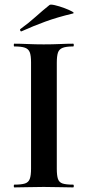

<svg xmlns="http://www.w3.org/2000/svg" viewBox="-20 -815 382 835"><path d="M227 -81Q227 -52 232 -37Q237 -22 252 -17Q267 -12 298 -12Q301 -12 301 -6Q301 0 298 0Q272 0 240 -1Q208 -2 170 -2Q134 -2 101 -1Q68 0 42 0Q40 0 40 -6Q40 -12 42 -12Q73 -12 88.5 -17Q104 -22 109.5 -37Q115 -52 115 -81V-544Q115 -573 109.5 -587.5Q104 -602 88.5 -607.5Q73 -613 42 -613Q40 -613 40 -619Q40 -625 42 -625Q68 -625 101 -623.5Q134 -622 170 -622Q208 -622 240.5 -623.5Q273 -625 298 -625Q301 -625 301 -619Q301 -613 298 -613Q268 -613 252.5 -607Q237 -601 232 -586Q227 -571 227 -542ZM74 -679Q70 -677 68 -682.5Q66 -688 69 -689Q105 -715 135 -742Q165 -769 195 -793Q199 -797 218.5 -792.5Q238 -788 259.5 -780Q281 -772 293.5 -765Q306 -758 296 -756Q229 -740 177 -721Q125 -702 74 -679Z"/></svg>

Font: Cormorant Garamond Light
Style: Bold
Weight: 700
Version: Version 4.001